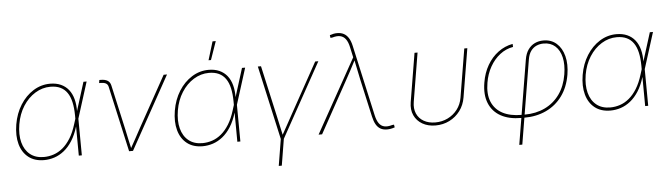

<svg xmlns="http://www.w3.org/2000/svg" viewBox="-54 -982 4906 1415"><g transform="rotate(-5 2399.0 -274.5)"><path d="M238.3 10.7Q168.9 10.7 123.5 -24.7Q78.1 -60.1 60.5 -123Q43 -186 56.6 -268.6Q70.3 -349.6 109.6 -412.1Q148.9 -474.6 206.3 -510.5Q263.7 -546.4 330.6 -546.4Q375.5 -546.4 409.9 -531Q444.3 -515.6 467.3 -486.8Q490.2 -458 501.2 -416.7Q512.2 -375.5 511.2 -323.7H517.1L516.1 -272L518.1 0H495.6L493.7 -299.3Q493.2 -354.5 483.6 -396.5Q474.1 -438.5 454.3 -466.8Q434.6 -495.1 404.1 -509.5Q373.5 -523.9 331.1 -523.9Q271 -523.9 218 -491.2Q165 -458.5 128.4 -400.9Q91.8 -343.3 79.1 -268.6Q66.4 -192.4 81.5 -134.8Q96.7 -77.1 136.7 -44.7Q176.8 -12.2 238.3 -12.2Q275.9 -12.2 311.5 -24.2Q347.2 -36.1 378.9 -62.5Q410.6 -88.9 437 -131.3Q463.4 -173.8 481.9 -234.9L577.1 -539.1H600.6L515.1 -268.1L499.5 -214.4H493.7Q475.6 -154.3 448.2 -111.3Q420.9 -68.4 387 -41.3Q353 -14.2 315.2 -1.7Q277.3 10.7 238.3 10.7Z M867.7 0 758.8 -487.8Q754.4 -504.9 740.5 -512.2Q726.6 -519.5 703.1 -519.5H691.4L694.8 -542H705.1Q737.3 -542 755.9 -530.3Q774.4 -518.6 779.8 -493.7L853.5 -164.1Q861.3 -127 869.4 -89.4Q877.4 -51.8 886.2 -14.6H880.4Q901.9 -51.8 921.9 -89.4Q941.9 -127 962.4 -164.1L1170.4 -539.1H1195.3L896.5 0Z M1411.1 10.7Q1341.8 10.7 1296.4 -24.7Q1251 -60.1 1233.4 -123Q1215.8 -186 1229.5 -268.6Q1243.2 -349.6 1282.5 -412.1Q1321.8 -474.6 1379.2 -510.5Q1436.5 -546.4 1503.4 -546.4Q1548.3 -546.4 1582.8 -531Q1617.2 -515.6 1640.1 -486.8Q1663.1 -458 1674.1 -416.7Q1685.1 -375.5 1684.1 -323.7H1689.9L1689 -272L1690.9 0H1668.5L1666.5 -299.3Q1666 -354.5 1656.5 -396.5Q1647 -438.5 1627.2 -466.8Q1607.4 -495.1 1576.9 -509.5Q1546.4 -523.9 1503.9 -523.9Q1443.8 -523.9 1390.9 -491.2Q1337.9 -458.5 1301.3 -400.9Q1264.6 -343.3 1252 -268.6Q1239.3 -192.4 1254.4 -134.8Q1269.5 -77.1 1309.6 -44.7Q1349.6 -12.2 1411.1 -12.2Q1448.7 -12.2 1484.4 -24.2Q1520 -36.1 1551.8 -62.5Q1583.5 -88.9 1609.9 -131.3Q1636.2 -173.8 1654.8 -234.9L1750 -539.1H1773.4L1688 -268.1L1672.4 -214.4H1666.5Q1648.4 -154.3 1621.1 -111.3Q1593.8 -68.4 1559.8 -41.3Q1525.9 -14.2 1488 -1.7Q1450.2 10.7 1411.1 10.7ZM1509.3 -616.7 1550.8 -752.9H1574.7L1527.3 -616.7Z M1990.2 11.7 1867.2 -539.1H1890.6L1974.6 -164.1Q1983.4 -127 1991 -89.4Q1998.5 -51.8 2007.3 -14.6H2001.5Q2022.9 -51.8 2043 -89.4Q2063 -127 2084 -164.1L2291.5 -539.1H2314.9L2009.8 11.7ZM1957 204.1 1991.2 -3.9H2013.7L1979.5 204.1Z M2269.5 0 2573.2 -545.4 2556.6 -621.6Q2548.3 -660.6 2532.2 -682.1Q2516.1 -703.6 2491.7 -709Q2467.3 -714.4 2433.6 -704.1L2418.9 -702.6L2416 -723.1Q2432.1 -728.5 2444.8 -731Q2457.5 -733.4 2471.2 -733.4Q2499 -733.4 2519.8 -722.4Q2540.5 -711.4 2554.9 -688.5Q2569.3 -665.5 2577.1 -629.9L2693.8 -106Q2702.6 -66.9 2718 -45.4Q2733.4 -23.9 2757.6 -18.6Q2781.7 -13.2 2815.9 -23.4L2829.6 -24.9L2833 -4.4Q2816.9 1 2803.2 3.4Q2789.6 5.9 2775.9 5.9Q2748 5.9 2728 -5.1Q2708 -16.1 2694.6 -39.1Q2681.2 -62 2673.3 -97.7L2611.3 -375Q2603 -414.1 2595.2 -452.6Q2587.4 -491.2 2579.1 -529.8H2585Q2565.4 -491.2 2544.7 -452.6Q2523.9 -414.1 2502.4 -375L2295.4 0Z M3134.8 7.8Q3079.1 7.8 3037.8 -15.9Q2996.6 -39.6 2977.1 -81.8Q2957.5 -124 2966.8 -179.7L3026.4 -539.1H3048.8L2989.3 -179.7Q2981 -130.4 2997.3 -93Q3013.7 -55.7 3049.6 -35.2Q3085.4 -14.6 3134.8 -14.6Q3184.6 -14.6 3226.8 -35.2Q3269 -55.7 3297.9 -93Q3326.7 -130.4 3335 -179.7L3394.5 -539.1H3417L3357.4 -179.7Q3348.1 -124 3316.7 -81.8Q3285.2 -39.6 3238 -15.9Q3190.9 7.8 3134.8 7.8Z M3736.3 204.1 3839.4 -418Q3846.7 -462.4 3866.7 -490.7Q3886.7 -519 3915.8 -533Q3944.8 -546.9 3980 -546.9Q4038.1 -546.9 4077.1 -512.5Q4116.2 -478 4131.8 -418Q4147.5 -357.9 4134.8 -279.8Q4119.1 -188 4072 -123.8Q4024.9 -59.6 3952.9 -25.9Q3880.9 7.8 3791 7.8H3768.6Q3678.2 7.8 3617.4 -25.9Q3556.6 -59.6 3530.8 -123.3Q3504.9 -187 3520 -275.9Q3531.7 -347.2 3564.2 -403.1Q3596.7 -459 3645.3 -494.9Q3693.8 -530.8 3752.4 -541.5L3753.4 -519Q3699.7 -509.8 3656 -475.8Q3612.3 -441.9 3582.8 -389.6Q3553.2 -337.4 3542.5 -272.5Q3528.3 -189.5 3552.2 -131.8Q3576.2 -74.2 3632.3 -44.4Q3688.5 -14.6 3772.5 -14.6H3794.9Q3878.9 -14.6 3945.3 -46.4Q4011.7 -78.1 4054.9 -138.4Q4098.1 -198.7 4112.3 -284.7Q4124 -356 4111.6 -409.9Q4099.1 -463.9 4065.4 -494.1Q4031.7 -524.4 3980 -524.4Q3951.2 -524.4 3926.5 -513.4Q3901.9 -502.4 3885 -479Q3868.2 -455.6 3861.8 -418L3758.8 204.1Z M4428.2 10.7Q4358.9 10.7 4313.5 -24.7Q4268.1 -60.1 4250.5 -123Q4232.9 -186 4246.6 -268.6Q4260.3 -349.6 4299.6 -412.1Q4338.9 -474.6 4396.2 -510.5Q4453.6 -546.4 4520.5 -546.4Q4565.4 -546.4 4599.9 -531Q4634.3 -515.6 4657.2 -486.8Q4680.2 -458 4691.2 -416.7Q4702.1 -375.5 4701.2 -323.7H4707L4706.1 -272L4708 0H4685.5L4683.6 -299.3Q4683.1 -354.5 4673.6 -396.5Q4664.1 -438.5 4644.3 -466.8Q4624.5 -495.1 4594 -509.5Q4563.5 -523.9 4521 -523.9Q4460.9 -523.9 4408 -491.2Q4355 -458.5 4318.4 -400.9Q4281.7 -343.3 4269 -268.6Q4256.3 -192.4 4271.5 -134.8Q4286.6 -77.1 4326.7 -44.7Q4366.7 -12.2 4428.2 -12.2Q4465.8 -12.2 4501.5 -24.2Q4537.1 -36.1 4568.8 -62.5Q4600.6 -88.9 4627 -131.3Q4653.3 -173.8 4671.9 -234.9L4767.1 -539.1H4790.5L4705.1 -268.1L4689.5 -214.4H4683.6Q4665.5 -154.3 4638.2 -111.3Q4610.8 -68.4 4576.9 -41.3Q4543 -14.2 4505.1 -1.7Q4467.3 10.7 4428.2 10.7Z"/></g></svg>

Font: Inter 18pt Thin
Style: Italic
Weight: 250
Italic angle: -9.3988°
Version: Version 4.001;git-66647c0bb